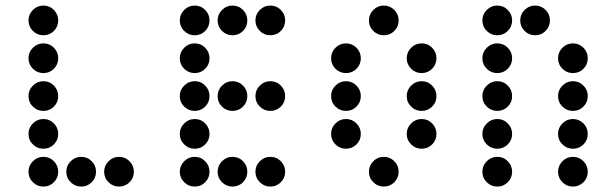

<svg xmlns="http://www.w3.org/2000/svg" viewBox="-20 -689 2228 694"><path d="M190.4 -615.2Q190.4 -592.8 174.8 -577.1Q159.2 -561.5 136.7 -561.5Q114.7 -561.5 98.9 -577.1Q83 -592.8 83 -615.2Q83 -637.2 98.9 -653.1Q114.7 -668.9 136.7 -668.9Q159.2 -668.9 174.8 -653.1Q190.4 -637.2 190.4 -615.2ZM190.4 -478.5Q190.4 -456.1 174.8 -440.4Q159.2 -424.8 136.7 -424.8Q114.7 -424.8 98.9 -440.4Q83 -456.1 83 -478.5Q83 -500.5 98.9 -516.4Q114.7 -532.2 136.7 -532.2Q159.2 -532.2 174.8 -516.4Q190.4 -500.5 190.4 -478.5ZM190.4 -341.8Q190.4 -319.3 174.8 -303.7Q159.2 -288.1 136.7 -288.1Q114.7 -288.1 98.9 -303.7Q83 -319.3 83 -341.8Q83 -363.8 98.9 -379.6Q114.7 -395.5 136.7 -395.5Q159.2 -395.5 174.8 -379.6Q190.4 -363.8 190.4 -341.8ZM190.4 -205.1Q190.4 -182.6 174.8 -167Q159.2 -151.4 136.7 -151.4Q114.7 -151.4 98.9 -167Q83 -182.6 83 -205.1Q83 -227.1 98.9 -242.9Q114.7 -258.8 136.7 -258.8Q159.2 -258.8 174.8 -242.9Q190.4 -227.1 190.4 -205.1ZM190.4 -68.4Q190.4 -45.9 174.8 -30.3Q159.2 -14.6 136.7 -14.6Q114.7 -14.6 98.9 -30.3Q83 -45.9 83 -68.4Q83 -90.3 98.9 -106.2Q114.7 -122.1 136.7 -122.1Q159.2 -122.1 174.8 -106.2Q190.4 -90.3 190.4 -68.4ZM327.1 -68.4Q327.1 -45.9 311.5 -30.3Q295.9 -14.6 273.4 -14.6Q251.5 -14.6 235.6 -30.3Q219.7 -45.9 219.7 -68.4Q219.7 -90.3 235.6 -106.2Q251.5 -122.1 273.4 -122.1Q295.9 -122.1 311.5 -106.2Q327.1 -90.3 327.1 -68.4ZM463.9 -68.4Q463.9 -45.9 448.2 -30.3Q432.6 -14.6 410.2 -14.6Q388.2 -14.6 372.3 -30.3Q356.4 -45.9 356.4 -68.4Q356.4 -90.3 372.3 -106.2Q388.2 -122.1 410.2 -122.1Q432.6 -122.1 448.2 -106.2Q463.9 -90.3 463.9 -68.4Z M737.3 -615.2Q737.3 -592.8 721.7 -577.1Q706.1 -561.5 683.6 -561.5Q661.6 -561.5 645.8 -577.1Q629.9 -592.8 629.9 -615.2Q629.9 -637.2 645.8 -653.1Q661.6 -668.9 683.6 -668.9Q706.1 -668.9 721.7 -653.1Q737.3 -637.2 737.3 -615.2ZM874 -615.2Q874 -592.8 858.4 -577.1Q842.8 -561.5 820.3 -561.5Q798.3 -561.5 782.5 -577.1Q766.6 -592.8 766.6 -615.2Q766.6 -637.2 782.5 -653.1Q798.3 -668.9 820.3 -668.9Q842.8 -668.9 858.4 -653.1Q874 -637.2 874 -615.2ZM1010.7 -615.2Q1010.7 -592.8 995.1 -577.1Q979.5 -561.5 957 -561.5Q935.1 -561.5 919.2 -577.1Q903.3 -592.8 903.3 -615.2Q903.3 -637.2 919.2 -653.1Q935.1 -668.9 957 -668.9Q979.5 -668.9 995.1 -653.1Q1010.7 -637.2 1010.7 -615.2ZM737.3 -478.5Q737.3 -456.1 721.7 -440.4Q706.1 -424.8 683.6 -424.8Q661.6 -424.8 645.8 -440.4Q629.9 -456.1 629.9 -478.5Q629.9 -500.5 645.8 -516.4Q661.6 -532.2 683.6 -532.2Q706.1 -532.2 721.7 -516.4Q737.3 -500.5 737.3 -478.5ZM737.3 -341.8Q737.3 -319.3 721.7 -303.7Q706.1 -288.1 683.6 -288.1Q661.6 -288.1 645.8 -303.7Q629.9 -319.3 629.9 -341.8Q629.9 -363.8 645.8 -379.6Q661.6 -395.5 683.6 -395.5Q706.1 -395.5 721.7 -379.6Q737.3 -363.8 737.3 -341.8ZM874 -341.8Q874 -319.3 858.4 -303.7Q842.8 -288.1 820.3 -288.1Q798.3 -288.1 782.5 -303.7Q766.6 -319.3 766.6 -341.8Q766.6 -363.8 782.5 -379.6Q798.3 -395.5 820.3 -395.5Q842.8 -395.5 858.4 -379.6Q874 -363.8 874 -341.8ZM1010.7 -341.8Q1010.7 -319.3 995.1 -303.7Q979.5 -288.1 957 -288.1Q935.1 -288.1 919.2 -303.7Q903.3 -319.3 903.3 -341.8Q903.3 -363.8 919.2 -379.6Q935.1 -395.5 957 -395.5Q979.5 -395.5 995.1 -379.6Q1010.7 -363.8 1010.7 -341.8ZM737.3 -205.1Q737.3 -182.6 721.7 -167Q706.1 -151.4 683.6 -151.4Q661.6 -151.4 645.8 -167Q629.9 -182.6 629.9 -205.1Q629.9 -227.1 645.8 -242.9Q661.6 -258.8 683.6 -258.8Q706.1 -258.8 721.7 -242.9Q737.3 -227.1 737.3 -205.1ZM737.3 -68.4Q737.3 -45.9 721.7 -30.3Q706.1 -14.6 683.6 -14.6Q661.6 -14.6 645.8 -30.3Q629.9 -45.9 629.9 -68.4Q629.9 -90.3 645.8 -106.2Q661.6 -122.1 683.6 -122.1Q706.1 -122.1 721.7 -106.2Q737.3 -90.3 737.3 -68.4ZM874 -68.4Q874 -45.9 858.4 -30.3Q842.8 -14.6 820.3 -14.6Q798.3 -14.6 782.5 -30.3Q766.6 -45.9 766.6 -68.4Q766.6 -90.3 782.5 -106.2Q798.3 -122.1 820.3 -122.1Q842.8 -122.1 858.4 -106.2Q874 -90.3 874 -68.4ZM1010.7 -68.4Q1010.7 -45.9 995.1 -30.3Q979.5 -14.6 957 -14.6Q935.1 -14.6 919.2 -30.3Q903.3 -45.9 903.3 -68.4Q903.3 -90.3 919.2 -106.2Q935.1 -122.1 957 -122.1Q979.5 -122.1 995.1 -106.2Q1010.7 -90.3 1010.7 -68.4Z M1420.9 -615.2Q1420.9 -592.8 1405.3 -577.1Q1389.6 -561.5 1367.2 -561.5Q1345.2 -561.5 1329.3 -577.1Q1313.5 -592.8 1313.5 -615.2Q1313.5 -637.2 1329.3 -653.1Q1345.2 -668.9 1367.2 -668.9Q1389.6 -668.9 1405.3 -653.1Q1420.9 -637.2 1420.9 -615.2ZM1284.2 -478.5Q1284.2 -456.1 1268.6 -440.4Q1252.9 -424.8 1230.5 -424.8Q1208.5 -424.8 1192.6 -440.4Q1176.8 -456.1 1176.8 -478.5Q1176.8 -500.5 1192.6 -516.4Q1208.5 -532.2 1230.5 -532.2Q1252.9 -532.2 1268.6 -516.4Q1284.2 -500.5 1284.2 -478.5ZM1557.6 -478.5Q1557.6 -456.1 1542 -440.4Q1526.4 -424.8 1503.9 -424.8Q1481.9 -424.8 1466.1 -440.4Q1450.2 -456.1 1450.2 -478.5Q1450.2 -500.5 1466.1 -516.4Q1481.9 -532.2 1503.9 -532.2Q1526.4 -532.2 1542 -516.4Q1557.6 -500.5 1557.6 -478.5ZM1284.2 -341.8Q1284.2 -319.3 1268.6 -303.7Q1252.9 -288.1 1230.5 -288.1Q1208.5 -288.1 1192.6 -303.7Q1176.8 -319.3 1176.8 -341.8Q1176.8 -363.8 1192.6 -379.6Q1208.5 -395.5 1230.5 -395.5Q1252.9 -395.5 1268.6 -379.6Q1284.2 -363.8 1284.2 -341.8ZM1557.6 -341.8Q1557.6 -319.3 1542 -303.7Q1526.4 -288.1 1503.9 -288.1Q1481.9 -288.1 1466.1 -303.7Q1450.2 -319.3 1450.2 -341.8Q1450.2 -363.8 1466.1 -379.6Q1481.9 -395.5 1503.9 -395.5Q1526.4 -395.5 1542 -379.6Q1557.6 -363.8 1557.6 -341.8ZM1284.2 -205.1Q1284.2 -182.6 1268.6 -167Q1252.9 -151.4 1230.5 -151.4Q1208.5 -151.4 1192.6 -167Q1176.8 -182.6 1176.8 -205.1Q1176.8 -227.1 1192.6 -242.9Q1208.5 -258.8 1230.5 -258.8Q1252.9 -258.8 1268.6 -242.9Q1284.2 -227.1 1284.2 -205.1ZM1557.6 -205.1Q1557.6 -182.6 1542 -167Q1526.4 -151.4 1503.9 -151.4Q1481.9 -151.4 1466.1 -167Q1450.2 -182.6 1450.2 -205.1Q1450.2 -227.1 1466.1 -242.9Q1481.9 -258.8 1503.9 -258.8Q1526.4 -258.8 1542 -242.9Q1557.6 -227.1 1557.6 -205.1ZM1420.9 -68.4Q1420.9 -45.9 1405.3 -30.3Q1389.6 -14.6 1367.2 -14.6Q1345.2 -14.6 1329.3 -30.3Q1313.5 -45.9 1313.5 -68.4Q1313.5 -90.3 1329.3 -106.2Q1345.2 -122.1 1367.2 -122.1Q1389.6 -122.1 1405.3 -106.2Q1420.9 -90.3 1420.9 -68.4Z M1831.1 -615.2Q1831.1 -592.8 1815.4 -577.1Q1799.8 -561.5 1777.3 -561.5Q1755.4 -561.5 1739.5 -577.1Q1723.6 -592.8 1723.6 -615.2Q1723.6 -637.2 1739.5 -653.1Q1755.4 -668.9 1777.3 -668.9Q1799.8 -668.9 1815.4 -653.1Q1831.1 -637.2 1831.1 -615.2ZM1967.8 -615.2Q1967.8 -592.8 1952.1 -577.1Q1936.5 -561.5 1914.1 -561.5Q1892.1 -561.5 1876.2 -577.1Q1860.4 -592.8 1860.4 -615.2Q1860.4 -637.2 1876.2 -653.1Q1892.1 -668.9 1914.1 -668.9Q1936.5 -668.9 1952.1 -653.1Q1967.8 -637.2 1967.8 -615.2ZM1831.1 -478.5Q1831.1 -456.1 1815.4 -440.4Q1799.8 -424.8 1777.3 -424.8Q1755.4 -424.8 1739.5 -440.4Q1723.6 -456.1 1723.6 -478.5Q1723.6 -500.5 1739.5 -516.4Q1755.4 -532.2 1777.3 -532.2Q1799.8 -532.2 1815.4 -516.4Q1831.1 -500.5 1831.1 -478.5ZM2104.5 -478.5Q2104.5 -456.1 2088.9 -440.4Q2073.2 -424.8 2050.8 -424.8Q2028.8 -424.8 2012.9 -440.4Q1997.1 -456.1 1997.1 -478.5Q1997.1 -500.5 2012.9 -516.4Q2028.8 -532.2 2050.8 -532.2Q2073.2 -532.2 2088.9 -516.4Q2104.5 -500.5 2104.5 -478.5ZM1831.1 -341.8Q1831.1 -319.3 1815.4 -303.7Q1799.8 -288.1 1777.3 -288.1Q1755.4 -288.1 1739.5 -303.7Q1723.6 -319.3 1723.6 -341.8Q1723.6 -363.8 1739.5 -379.6Q1755.4 -395.5 1777.3 -395.5Q1799.8 -395.5 1815.4 -379.6Q1831.1 -363.8 1831.1 -341.8ZM2104.5 -341.8Q2104.5 -319.3 2088.9 -303.7Q2073.2 -288.1 2050.8 -288.1Q2028.8 -288.1 2012.9 -303.7Q1997.1 -319.3 1997.1 -341.8Q1997.1 -363.8 2012.9 -379.6Q2028.8 -395.5 2050.8 -395.5Q2073.2 -395.5 2088.9 -379.6Q2104.5 -363.8 2104.5 -341.8ZM1831.1 -205.1Q1831.1 -182.6 1815.4 -167Q1799.8 -151.4 1777.3 -151.4Q1755.4 -151.4 1739.5 -167Q1723.6 -182.6 1723.6 -205.1Q1723.6 -227.1 1739.5 -242.9Q1755.4 -258.8 1777.3 -258.8Q1799.8 -258.8 1815.4 -242.9Q1831.1 -227.1 1831.1 -205.1ZM2104.5 -205.1Q2104.5 -182.6 2088.9 -167Q2073.2 -151.4 2050.8 -151.4Q2028.8 -151.4 2012.9 -167Q1997.1 -182.6 1997.1 -205.1Q1997.1 -227.1 2012.9 -242.9Q2028.8 -258.8 2050.8 -258.8Q2073.2 -258.8 2088.9 -242.9Q2104.5 -227.1 2104.5 -205.1ZM1831.1 -68.4Q1831.1 -45.9 1815.4 -30.3Q1799.8 -14.6 1777.3 -14.6Q1755.4 -14.6 1739.5 -30.3Q1723.6 -45.9 1723.6 -68.4Q1723.6 -90.3 1739.5 -106.2Q1755.4 -122.1 1777.3 -122.1Q1799.8 -122.1 1815.4 -106.2Q1831.1 -90.3 1831.1 -68.4ZM2104.5 -68.4Q2104.5 -45.9 2088.9 -30.3Q2073.2 -14.6 2050.8 -14.6Q2028.8 -14.6 2012.9 -30.3Q1997.1 -45.9 1997.1 -68.4Q1997.1 -90.3 2012.9 -106.2Q2028.8 -122.1 2050.8 -122.1Q2073.2 -122.1 2088.9 -106.2Q2104.5 -90.3 2104.5 -68.4Z"/></svg>

Font: DatDot
Style: Regular
Weight: 400
Designer: GGBot
Version: 1.00